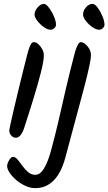

<svg xmlns="http://www.w3.org/2000/svg" viewBox="-20 -709 561 994"><path d="M242 -555Q226 -555 206.5 -569Q187 -583 173 -601.5Q159 -620 159 -633Q159 -653 175 -671Q191 -689 208 -689Q218 -689 233 -669.5Q248 -650 259 -624.5Q270 -599 270 -581Q270 -571 261 -563Q252 -555 242 -555ZM62 4Q48 4 38 -7.5Q28 -19 28 -34Q28 -38 35.5 -72Q43 -106 54.5 -155.5Q66 -205 79.5 -260Q93 -315 105 -363.5Q117 -412 125 -442Q139 -491 154 -491Q167 -491 179 -480Q191 -469 199 -453.5Q207 -438 207 -423Q207 -395 193 -339Q179 -283 156 -207.5Q133 -132 105 -46Q88 4 62 4ZM494 -555Q478 -555 458.5 -568.5Q439 -582 424.5 -600.5Q410 -619 410 -633Q410 -654 425.5 -671.5Q441 -689 459 -689Q471 -689 485.5 -669.5Q500 -650 510.5 -624.5Q521 -599 521 -581Q521 -571 512 -563Q503 -555 494 -555ZM162 265Q137 265 111 253Q85 241 64 223Q43 205 30 185.5Q17 166 17 151Q17 137 27.5 120Q38 103 47 103Q59 103 71 117Q83 131 96 149.5Q109 168 125.5 182Q142 196 163 196Q188 196 208 163Q228 130 244 71Q266 -9 284 -88Q302 -167 322 -253.5Q342 -340 369 -442Q384 -491 398 -491Q415 -491 433 -469.5Q451 -448 451 -423Q451 -407 442.5 -367Q434 -327 419.5 -271Q405 -215 387.5 -150.5Q370 -86 352 -19Q334 48 318 108Q275 265 162 265Z"/></svg>

Font: Solitreo
Style: Regular
Weight: 400
Designer: Nathan Gross, Bryan Kirschen, Binghamton University
Foundry: Eli Heuer
Version: Version 1.100; ttfautohint (v1.8.4.7-5d5b)